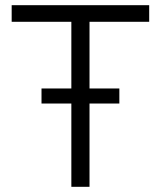

<svg xmlns="http://www.w3.org/2000/svg" viewBox="-20 -720 620 740"><path d="M25 -700H555V-636H325V-379H440V-321H325V0H255V-321H140V-379H255V-636H25Z"/></svg>

Font: PT Root UI Web
Style: Regular
Weight: 400
Designer: Vitaly Kuzmin
Foundry: ParaType Ltd.
Version: Version 1.000W